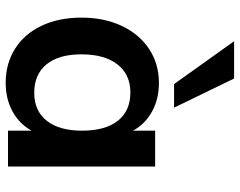

<svg xmlns="http://www.w3.org/2000/svg" viewBox="-102 -714 824 659"><g transform="rotate(90 309.5 -384.0)"><path d="M551 -505V0H428V-81Q405 -39 362 -15.5Q319 8 264 8Q198 8 147 -24Q96 -56 68 -115Q40 -174 40 -252Q40 -330 68.5 -390.5Q97 -451 148 -484.5Q199 -518 264 -518Q319 -518 362 -494.5Q405 -471 428 -429V-505ZM428 -254Q428 -334 394 -377Q360 -420 297 -420Q235 -420 200.5 -375.5Q166 -331 166 -252Q166 -174 200.5 -132Q235 -90 298 -90Q360 -90 394 -133Q428 -176 428 -254ZM268 -570 121 -776H249L349 -570Z"/></g></svg>

Font: Muli-Bold
Style: Bold
Weight: 700
Version: Version 2.000